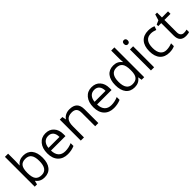

<svg xmlns="http://www.w3.org/2000/svg" viewBox="292 -2105 3460 3460"><g transform="rotate(-45 2021.5 -375.0)"><path d="M325.2 -58.1Q472.7 -58.1 472.7 -269.5Q472.7 -374 436 -424.8Q399.4 -475.6 319.8 -475.6Q240.2 -475.6 203.6 -428.2Q167 -380.9 167 -268.6Q167 -156.2 204.6 -106.9Q242.2 -58.1 325.2 -58.1ZM167 -759.8V-575.2Q167 -516.1 163.1 -463.9H167Q223.6 -543.9 332 -543.9Q440.4 -543.9 499 -471.7Q557.1 -399.4 557.1 -267.6Q556.6 -135.7 498 -63Q439.5 9.8 332 9.8Q224.6 9.8 167 -68.8H161.1L144 0H85.9V-759.8Z M1034.7 -318.8Q1034.7 -395 1000.5 -435.8Q966.3 -476.6 902.6 -476.6Q838.9 -476.6 800.3 -435.1Q761.7 -393.6 754.9 -318.8ZM1063 -478Q1121.6 -413.1 1121.6 -304.2V-252.9H752.9Q755.4 -159.2 800.3 -110.1Q845.2 -61 929.7 -61Q1014.2 -61 1098.1 -97.2V-24.9Q1018.6 9.8 924.8 9.8Q806.2 9.8 737.3 -62.5Q668.9 -135.3 668.9 -264.2Q668.9 -393.1 732.7 -469Q796.4 -544.9 900.6 -544.9Q1004.9 -544.9 1063 -478Z M1512.7 -544.9Q1610.4 -544.9 1658.7 -497.6Q1707 -450.2 1707 -349.1V0H1626V-346.2Q1626 -412.1 1595.9 -443.8Q1565.9 -475.6 1502.9 -475.6Q1418.5 -475.6 1379.6 -430.2Q1340.8 -384.8 1340.8 -280.8V0H1259.8V-535.2H1325.7L1338.9 -461.9H1342.8Q1367.7 -501.5 1412.4 -523.2Q1457 -544.9 1512.7 -544.9Z M2209.5 -318.8Q2209.5 -395 2175.3 -435.8Q2141.1 -476.6 2077.4 -476.6Q2013.7 -476.6 1975.1 -435.1Q1936.5 -393.6 1929.7 -318.8ZM2237.8 -478Q2296.4 -413.1 2296.4 -304.2V-252.9H1927.7Q1930.2 -159.2 1975.1 -110.1Q2020 -61 2104.5 -61Q2189 -61 2272.9 -97.2V-24.9Q2193.4 9.8 2099.6 9.8Q1981 9.8 1912.1 -62.5Q1843.8 -135.3 1843.8 -264.2Q1843.8 -393.1 1907.5 -469Q1971.2 -544.9 2075.4 -544.9Q2179.7 -544.9 2237.8 -478Z M2642.1 -476.6Q2488.8 -476.6 2488.8 -267.6Q2488.3 -58.6 2641.6 -58.1Q2719.7 -58.1 2757.1 -103.3Q2794.4 -148.4 2794.4 -249V-266.1Q2794.4 -379.9 2757.1 -428.2Q2719.7 -476.6 2642.1 -476.6ZM2875.5 0H2809.6L2798.8 -71.8H2794.4Q2737.8 9.8 2629.6 9.8Q2521.5 9.8 2462.9 -62Q2404.8 -134.3 2404.8 -266.4Q2404.8 -398.4 2463.4 -471.7Q2522 -544.9 2628.7 -544.9Q2735.4 -544.9 2793.5 -465.8H2799.8L2796.4 -504.4L2794.4 -542V-759.8H2875.5Z M3128.4 0H3047.4V-535.2H3128.4ZM3087.9 -733.9Q3108.9 -733.9 3122.6 -720.2Q3136.2 -706.5 3136.2 -680.2Q3136.2 -653.3 3122.6 -639.6Q3108.9 -626 3087.9 -626Q3066.9 -626 3053.7 -639.6Q3040.5 -653.3 3040.5 -680.7Q3040.5 -707 3053.7 -720.7Q3066.9 -734.4 3087.9 -733.9Z M3354.5 -265.1Q3354.5 -166 3394.5 -113.5Q3434.6 -61 3506.6 -61Q3578.6 -61 3649.4 -89.8V-18.1Q3594.7 9.8 3514.2 9.8Q3397.9 9.8 3334 -61.5Q3270.5 -132.8 3270.5 -265.6Q3270.5 -398.4 3335 -471.7Q3399.9 -544.9 3519.5 -544.9Q3600.6 -544.9 3657.2 -517.1L3632.3 -448.2Q3570.3 -472.7 3517.6 -472.7Q3354.5 -472.7 3354.5 -265.1Z M3862.8 -535.2H4018.1V-472.2H3862.8V-157.2Q3862.8 -109.4 3885.5 -83.3Q3908.2 -57.1 3947.8 -57.1Q3987.3 -57.1 4022 -66.9V-4.4Q4010.3 1.5 3983.9 5.6Q3957.5 9.8 3937 9.8Q3781.7 9.8 3781.7 -153.8V-472.2H3705.1V-511.2L3781.7 -544.9L3815.9 -659.2H3862.8Z"/></g></svg>

Font: OpenSansHebrew-Regular
Style: Regular
Weight: 400
Foundry: Ascender Corporation, Yanek Iontef
Version: Version 2.001;PS 002.001;hotconv 1.0.70;makeotf.lib2.5.58329